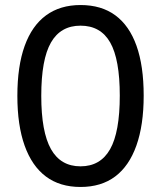

<svg xmlns="http://www.w3.org/2000/svg" viewBox="-20 -734 640 763"><path d="M300 9Q218 9 162.5 -32.5Q107 -74 78 -155Q49 -236 49 -353Q49 -471 78 -551.5Q107 -632 163 -673Q219 -714 300 -714Q383 -714 438.5 -673Q494 -632 522.5 -552Q551 -472 551 -354Q551 -237 522 -155.5Q493 -74 437.5 -32.5Q382 9 300 9ZM300 -73Q379 -73 417.5 -141Q456 -209 456 -354Q456 -498 418 -565Q380 -632 300 -632Q221 -632 182.5 -565Q144 -498 144 -353Q144 -210 182.5 -141.5Q221 -73 300 -73Z"/></svg>

Font: Nunito Sans 12pt ExtraLight 10pt Medium
Style: Regular
Weight: 500
Version: Version 3.101;gftools[0.9.27]